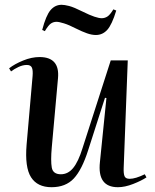

<svg xmlns="http://www.w3.org/2000/svg" viewBox="-20 -767 645 801"><path d="M18 -482Q41 -500 76.5 -514.5Q112 -529 145 -529Q230 -529 222 -441L196 -152Q191 -96 196 -68Q201 -40 234 -40Q264 -40 285.5 -66.5Q307 -93 324 -148L442 -515H513L496 -67Q495 -43 499.5 -32Q504 -21 521 -21Q545 -21 584 -40L591 -27Q570 -13 535.5 0.5Q501 14 472 14Q385 14 397 -92L424 -358L418 -359L348 -141Q322 -59 288 -22.5Q254 14 195 14Q136 14 109.5 -27.5Q83 -69 91 -164L116 -450Q118 -474 113 -485Q108 -496 92 -496Q75 -496 57 -487.5Q39 -479 26 -469ZM380 -621Q363 -621 343 -628Q323 -635 297 -648Q268 -663 247 -669.5Q226 -676 216 -676Q203 -676 192.5 -669Q182 -662 167 -637L156 -642Q172 -703 191 -725Q210 -747 237 -747Q249 -747 268.5 -742Q288 -737 326 -718Q354 -704 373.5 -697.5Q393 -691 404 -691Q417 -691 428 -698Q439 -705 453 -728L465 -723Q447 -664 427.5 -642.5Q408 -621 380 -621Z"/></svg>

Font: Literata 72pt Medium
Style: Italic
Weight: 500
Italic angle: -2°
Designer: Latin by Veronika Burian and Jose Scaglione. Greek by Irene Vlachou. Cyrillic by Vera Evstafieva
Foundry: TypeTogether
Version: Version 3.002